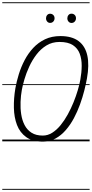

<svg xmlns="http://www.w3.org/2000/svg" viewBox="-25 -1250 812 1698"><path d="M354.5 2.5Q262.5 2.5 206.8 -37.5Q151 -77.5 125.2 -145Q99.5 -212.5 97.8 -296.8Q96 -381 111 -469.5Q121.5 -529.5 141.5 -594Q161.5 -658.5 193 -718.5Q224.5 -778.5 269.2 -826.5Q314 -874.5 373.5 -902.8Q433 -931 509 -931Q610.5 -931 669.8 -886.8Q729 -842.5 747.2 -758.8Q765.5 -675 744 -556.5Q735.5 -508.5 720.5 -449.2Q705.5 -390 682.8 -327Q660 -264 628.8 -205.2Q597.5 -146.5 557 -99.8Q516.5 -53 466.2 -25.2Q416 2.5 354.5 2.5ZM168.5 -457Q159 -405.5 156.8 -349Q154.5 -292.5 162.5 -239.5Q170.5 -186.5 192.5 -144Q214.5 -101.5 253.8 -76.2Q293 -51 353.5 -51Q397.5 -51 437 -76Q476.5 -101 511 -143.2Q545.5 -185.5 574.2 -237.8Q603 -290 625.5 -345.8Q648 -401.5 663.2 -453.2Q678.5 -505 685.5 -545.5Q697 -608 697.5 -667.5Q698 -727 680.2 -774.8Q662.5 -822.5 619.8 -850.8Q577 -879 502 -879Q436.5 -879 385.8 -848Q335 -817 297.2 -767.2Q259.5 -717.5 233.2 -660.2Q207 -603 191.2 -549Q175.5 -495 168.5 -457ZM354.5 2.5Q262.5 2.5 206.8 -37.5Q151 -77.5 125.2 -145Q99.5 -212.5 97.8 -296.8Q96 -381 111 -469.5Q121.5 -529.5 141.5 -594Q161.5 -658.5 193 -718.5Q224.5 -778.5 269.2 -826.5Q314 -874.5 373.5 -902.8Q433 -931 509 -931Q610.5 -931 669.8 -886.8Q729 -842.5 747.2 -758.8Q765.5 -675 744 -556.5Q735.5 -508.5 720.5 -449.2Q705.5 -390 682.8 -327Q660 -264 628.8 -205.2Q597.5 -146.5 557 -99.8Q516.5 -53 466.2 -25.2Q416 2.5 354.5 2.5ZM168.5 -457Q159 -405.5 156.8 -349Q154.5 -292.5 162.5 -239.5Q170.5 -186.5 192.5 -144Q214.5 -101.5 253.8 -76.2Q293 -51 353.5 -51Q397.5 -51 437 -76Q476.5 -101 511 -143.2Q545.5 -185.5 574.2 -237.8Q603 -290 625.5 -345.8Q648 -401.5 663.2 -453.2Q678.5 -505 685.5 -545.5Q697 -608 697.5 -667.5Q698 -727 680.2 -774.8Q662.5 -822.5 619.8 -850.8Q577 -879 502 -879Q436.5 -879 385.8 -848Q335 -817 297.2 -767.2Q259.5 -717.5 233.2 -660.2Q207 -603 191.2 -549Q175.5 -495 168.5 -457ZM607.5 -1047Q591.5 -1047 581 -1059Q570.5 -1071 570.5 -1088.5Q570.5 -1104.5 580.5 -1116.8Q590.5 -1129 607.5 -1129Q624 -1129 635.5 -1118Q647 -1107 647 -1088.5Q647 -1071.5 635.8 -1059.2Q624.5 -1047 607.5 -1047ZM418 -1047.5Q402.5 -1047.5 392.2 -1059.5Q382 -1071.5 382 -1088.5Q382 -1104.5 392 -1116.5Q402 -1128.5 418 -1128.5Q434.5 -1128.5 446 -1117.5Q457.5 -1106.5 457.5 -1088.5Q457.5 -1071.5 446.5 -1059.5Q435.5 -1047.5 418 -1047.5ZM-5 420.5H767.5V428.5H-5ZM-5 -16H767.5V0H-5ZM-5 -505.5H767.5V-497.5H-5ZM-5 -1230H767.5V-1222H-5Z"/></svg>

Font: Edu VIC WA NT Pre Guide
Style: Regular
Weight: 400
Designer: Tina and Corey Anderson, Eben Sorkin, Mirko Velimirovic
Foundry: Google for Education
Version: Version 1.000